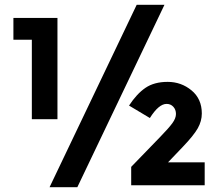

<svg xmlns="http://www.w3.org/2000/svg" viewBox="-20 -774 918 802"><path d="M551 -754H667L303 8H187ZM36 -699H220V-276H113V-608H36ZM676 -340Q643 -340 606 -281L519 -333Q551 -382 587.5 -407Q624 -432 680.5 -432Q737 -432 780 -396.5Q823 -361 823 -300Q823 -268 806 -238Q789 -208 744 -161L682 -96H835V0H528V-77L650 -203Q685 -239 700 -259.5Q715 -280 715 -298Q715 -316 704 -328Q693 -340 676 -340Z"/></svg>

Font: Montserrat_am3
Style: Bold
Weight: 700
Designer: Julieta Ulanovsky
Foundry: Julieta Ulanovsky. Armenina letters added by Vahan Hovhannisyan
Version: Version 2.001